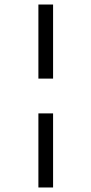

<svg xmlns="http://www.w3.org/2000/svg" viewBox="-20 -735 405 850"><path d="M150 -387V-715H215V-387ZM150 95V-233H215V95Z"/></svg>

Font: Diplomata SC
Style: Regular
Weight: 400
Designer: Eduardo Rodriguez Tunni
Foundry: Eduardo Rodriguez Tunni
Version: Version 1.002; ttfautohint (v1.8.4.7-5d5b);gftools[0.9.23]